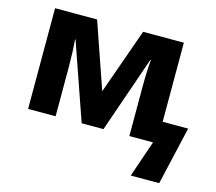

<svg xmlns="http://www.w3.org/2000/svg" viewBox="-106 -680 1136 1011"><g transform="rotate(15 462.5 -175.0)"><path d="M842 199H687L755 0H626V-268Q626 -352 632 -416H629L485 0H366L221 -417H218Q224 -351 224 -264V0H74V-549H303L427 -191L554 -549H776V-118H915Z"/></g></svg>

Font: Noto Sans UI ExtraBold
Style: Regular
Weight: 800
Designer: Monotype Design Team
Foundry: Monotype Imaging Inc.
Version: Version 1.001